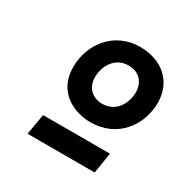

<svg xmlns="http://www.w3.org/2000/svg" viewBox="-100 -796 548 562"><g transform="rotate(30 173.5 -515.5)"><path d="M62 -323H289L300 -393H74ZM204 -444C296 -444 347 -517 347 -592C347 -661 297 -708 221 -708C133 -708 80 -636 80 -560C80 -469 156 -444 204 -444ZM207 -508C172 -508 150 -532 150 -565C150 -602 172 -644 219 -644C255 -644 276 -619 276 -586C276 -550 254 -508 207 -508Z"/></g></svg>

Font: Fixel Display Medium
Style: Italic
Weight: 500
Italic angle: -10°
Designer: AlfaBravo + MacPaw
Foundry: Kyrylo Tkachov, Marchela Mozhyna, Serhii Makarenko, Maria Weinstein, Zakhar Kryvoshyya
Version: Version 1.210;Glyphs 3.2 (3217)